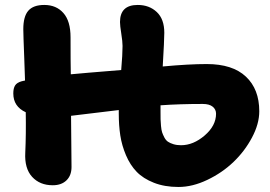

<svg xmlns="http://www.w3.org/2000/svg" viewBox="-20 -742 1082 768"><path d="M190.9 -1Q139.2 -1 108.4 -34.7Q77.6 -68.4 81.1 -131.8Q84.5 -205.6 83 -293Q33.2 -315.9 33.2 -368.2Q33.2 -388.7 40.3 -400.1Q47.4 -411.6 66.9 -417Q72.8 -418.5 80.1 -419.9Q79.1 -458.5 77.1 -507.1Q75.2 -555.7 74.2 -584.7Q73.2 -613.8 73.2 -625Q73.2 -676.3 93.3 -699.2Q113.3 -722.2 157.2 -722.2Q205.1 -722.2 233.6 -689.9Q262.2 -657.7 262.2 -592.8Q262.2 -493.7 263.2 -444.8Q301.8 -448.7 464.8 -461.9Q470.2 -524.4 470.2 -558.1Q470.2 -575.7 465.1 -607.7Q460 -639.6 460 -653.8Q460 -722.2 530.8 -722.2Q577.1 -722.2 607.2 -693.8Q637.2 -665.5 637.2 -610.8Q637.2 -582 630.9 -476.1Q735.8 -485.8 807.1 -485.8Q910.2 -485.8 963.6 -435.5Q1017.1 -385.3 1017.1 -296.9Q1017.1 -246.6 988 -191.9Q959 -137.2 913.8 -94Q868.7 -50.8 809.3 -22.5Q750 5.9 693.8 5.9Q638.2 5.9 595.5 -11Q552.7 -27.8 526.6 -54.9Q500.5 -82 483.9 -121.1Q467.3 -160.2 461.2 -200.2Q455.1 -240.2 455.1 -287.1V-301.8Q305.2 -283.2 264.2 -278.8Q266.1 -124.5 266.1 -74.2Q266.1 -40 245.8 -20.5Q225.6 -1 190.9 -1ZM622.1 -304.2Q622.1 -300.8 622.1 -293.5Q622.1 -274.4 622.3 -264.6Q622.6 -254.9 624 -238.3Q625.5 -221.7 628.4 -212.9Q631.3 -204.1 637.2 -192.6Q643.1 -181.2 651.6 -175.3Q660.2 -169.4 673.6 -165.3Q687 -161.1 704.1 -161.1Q753.4 -161.1 798.8 -200.2Q844.2 -239.3 844.2 -287.1Q844.2 -304.2 830.8 -315.2Q817.4 -326.2 791 -326.2Q698.7 -326.2 622.1 -320.8Z"/></svg>

Font: Shantell Sans Bouncy
Style: Regular
Weight: 800
Designer: Stephen Nixon, Anya Danilova, Shantell Martin
Foundry: Arrow Type
Version: Version 1.006;[9816181b4]